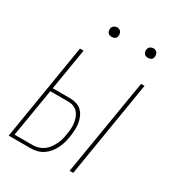

<svg xmlns="http://www.w3.org/2000/svg" viewBox="-171 -812 841 917"><g transform="rotate(30 250.0 -353.5)"><path d="M352 0 440 -530H459L372 0ZM16 0 103 -530H123L85 -301H181Q199 -301 216.5 -295.5Q234 -290 246 -278Q258 -266 265 -249.5Q272 -233 274.5 -215.5Q277 -198 276 -179Q275 -160 272 -142Q269 -125 264.5 -108Q260 -91 252 -75Q244 -59 232.5 -44.5Q221 -30 205.5 -19.5Q190 -9 172.5 -4.5Q155 0 138 0ZM38 -18H138Q153 -18 168.5 -22.5Q184 -27 197 -36.5Q210 -46 219.5 -59Q229 -72 236 -86Q243 -100 247 -115Q251 -130 253 -145Q256 -160 257 -176Q258 -192 256 -207Q254 -222 249 -236Q244 -250 234.5 -261Q225 -272 211 -277.5Q197 -283 181 -283H82ZM406 -654Q400 -654 394 -656Q388 -658 384.5 -663Q381 -668 380 -674Q379 -680 380 -686Q381 -691 383.5 -695Q386 -699 389.5 -701.5Q393 -704 397.5 -705.5Q402 -707 406 -707Q413 -707 418.5 -704.5Q424 -702 427.5 -697Q431 -692 432 -686Q433 -680 432 -674Q432 -669 429.5 -665Q427 -661 423 -658.5Q419 -656 415 -655Q411 -654 406 -654ZM206 -654Q200 -654 194 -656Q188 -658 184.5 -663Q181 -668 180 -674Q179 -680 180 -686Q181 -691 183.5 -695Q186 -699 189.5 -701.5Q193 -704 197.5 -705.5Q202 -707 206 -707Q213 -707 218.5 -704.5Q224 -702 227.5 -697Q231 -692 232 -686Q233 -680 232 -674Q232 -669 229.5 -665Q227 -661 223 -658.5Q219 -656 215 -655Q211 -654 206 -654Z"/></g></svg>

Font: Iosevka Curly Thin Oblique
Style: Regular
Weight: 100
Italic angle: -9°
Monospace: yes
Designer: Belleve Invis
Foundry: Belleve Invis
Version: Version 11.1.0; ttfautohint (v1.8.3)